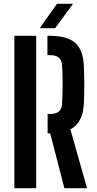

<svg xmlns="http://www.w3.org/2000/svg" viewBox="-20 -988 508 1008"><path d="M318 0 243.5 -288H230V-389.5H240.5Q274 -389.5 289.5 -403Q305 -416.5 306 -444.5Q308.5 -497 308.8 -544Q309 -591 306 -643.5Q304.5 -671.5 289.5 -685Q274.5 -698.5 241 -698.5H229V-800H241Q334 -800 375.8 -762.2Q417.5 -724.5 420.5 -638Q422.5 -581.5 422.5 -540.8Q422.5 -500 420.5 -450Q417 -342.5 349.5 -309L437 0ZM55.5 0V-800H170V0ZM188.5 -840 279 -968H363L269.5 -840Z"/></svg>

Font: Big Shoulders Stencil Text
Style: Bold
Weight: 700
Designer: Patric King
Foundry: XO Type Co
Version: Version 1.000